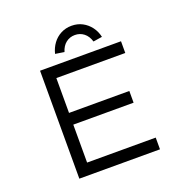

<svg xmlns="http://www.w3.org/2000/svg" viewBox="-153 -1031 1128 1170"><g transform="rotate(-20 410.5 -446.0)"><path d="M163 0V-700H688V-624H241V-76H686V0ZM204 -322V-398H632V-322ZM342 -756 284 -765Q293 -802 314 -830.5Q335 -859 366.5 -875.5Q398 -892 436 -892Q475 -892 506 -875.5Q537 -859 558.5 -830.5Q580 -802 588 -765L530 -756Q519 -793 494 -812.5Q469 -832 436 -832Q403 -832 378 -812.5Q353 -793 342 -756Z"/></g></svg>

Font: Lexend Peta Light
Style: Regular
Weight: 300
Version: Version 1.007